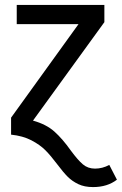

<svg xmlns="http://www.w3.org/2000/svg" viewBox="-20 -547 495 780"><path d="M213 121Q186 85 164 63Q142 41 107.5 23Q73 5 25 0V-69L299 -449H48V-527H404V-457L114 -57Q168 -42 201 -12.5Q234 17 268 65Q296 103 316.5 120.5Q337 138 366 138Q396 138 424 123L455 183Q416 213 358 213Q323 213 298 201Q273 189 255 171Q237 153 213 121Z"/></svg>

Font: FiraGO
Style: Regular
Weight: 400
Designer: bBox Type
Foundry: bBox Type GmbH
Version: Version 1.001;April 20, 2020;FontCreator 12.0.0.2555 64-bit